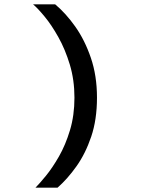

<svg xmlns="http://www.w3.org/2000/svg" viewBox="-20 -732 656 882"><path d="M143 130Q161.5 111.5 191 75.5Q220.5 39.5 250.8 -13.2Q281 -66 301.5 -134Q322 -202 322 -283.5Q322 -364.5 300.8 -435Q279.5 -505.5 248.2 -561.2Q217 -617 185.2 -655.5Q153.5 -694 132 -712H233.5Q282 -671.5 325.8 -609.8Q369.5 -548 397.5 -466Q425.5 -384 425.5 -283.5Q425.5 -182.5 399 -104.2Q372.5 -26 331.2 32Q290 90 244.5 130Z"/></svg>

Font: Overpass Mono Light SemiBold
Style: Regular
Weight: 600
Monospace: yes
Version: Version 4.000